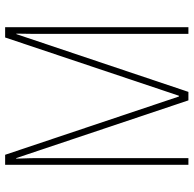

<svg xmlns="http://www.w3.org/2000/svg" viewBox="-23 -731 754 748"><g transform="rotate(-90 354.0 -357.0)"><path d="M337 0H370L595 -670H597C596 -618 596 -595 596 -583V0H622V-714H582L355 -37H352L125 -714H86V0H112V-584C112 -599 112 -619 110 -671H112Z"/></g></svg>

Font: Noto Sans Gujarati Condensed Thin
Style: Regular
Weight: 100
Width: 3
Designer: Jelle Bosma - Monotype Design Team, Universal Thirst
Foundry: Monotype Imaging Inc.
Version: Version 2.106